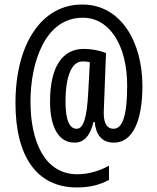

<svg xmlns="http://www.w3.org/2000/svg" viewBox="-20 -740 691 844"><path d="M606 -362C606 -559 509 -720 343 -720C167 -722 48 -552 48 -287C48 -49 144 84 318 84C375 84 417 73 459 51V-12C422 10 370 26 320 26C176 26 114 -118 114 -294C114 -463 177 -662 343 -662C462 -663 539 -540 539 -364C539 -232 519 -174 479 -174C452 -174 436 -194 436 -244C436 -256 437 -279 438 -299L446 -507C415 -519 381 -525 348 -525C252 -525 200 -443 200 -294C200 -179 239 -113 307 -113C349 -113 376 -142 391 -204H396C402 -146 428 -113 481 -113C560 -113 606 -202 606 -362ZM268 -292C268 -408 296 -470 343 -470C356 -470 366 -469 375 -466L368 -336C362 -222 347 -174 317 -174C285 -174 268 -213 268 -292Z"/></svg>

Font: Noto Sans Thai Looped ExtraCondensed
Style: Regular
Weight: 400
Width: 2
Designer: Sasikarn Vongin, Ben Mitchell
Foundry: The Fontpad Ltd
Version: Version 1.001